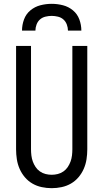

<svg xmlns="http://www.w3.org/2000/svg" viewBox="-20 -975 540 1003"><path d="M250 8Q224 8 198 2.5Q172 -3 149.5 -16Q127 -29 110 -49Q93 -69 82.5 -93Q72 -117 68 -143Q64 -169 64 -195V-735H142V-195Q142 -179 144 -162.5Q146 -146 151.5 -131Q157 -116 166 -102.5Q175 -89 188.5 -79.5Q202 -70 218 -66Q234 -62 250 -62Q266 -62 282 -66Q298 -70 311.5 -79.5Q325 -89 334 -102.5Q343 -116 348.5 -131Q354 -146 356 -162.5Q358 -179 358 -195V-735H436V-195Q436 -169 432 -143Q428 -117 417.5 -93Q407 -69 390 -49Q373 -29 350.5 -16Q328 -3 302 2.5Q276 8 250 8ZM95 -815Q95 -845 105.5 -873.5Q116 -902 139 -921Q162 -940 191 -947.5Q220 -955 250 -955Q280 -955 309 -947.5Q338 -940 361 -921Q384 -902 394.5 -873.5Q405 -845 405 -815H335Q335 -831 329 -847Q323 -863 311 -873.5Q299 -884 282.5 -888Q266 -892 250 -892Q234 -892 217.5 -888Q201 -884 189 -873.5Q177 -863 171 -847Q165 -831 165 -815Z"/></svg>

Font: Iosevka
Style: Regular
Weight: 400
Monospace: yes
Designer: Belleve Invis
Foundry: Belleve Invis
Version: Version 33.2.3; ttfautohint (v1.8.4)